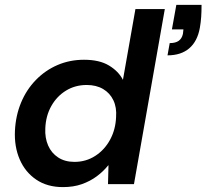

<svg xmlns="http://www.w3.org/2000/svg" viewBox="-20 -752 843 784"><path d="M237 12Q173 12 128 -18.5Q83 -49 60.5 -101Q38 -153 41 -218Q44 -280 66 -333Q88 -386 126.5 -425.5Q165 -465 215 -486.5Q265 -508 323 -508Q386 -508 425 -484.5Q464 -461 482 -426L533 -715H653L527 0H421L423 -77H422Q402 -52 375 -32Q348 -12 314 0Q280 12 237 12ZM284 -91Q331 -91 369 -115.5Q407 -140 429.5 -181.5Q452 -223 454 -274Q457 -313 443 -342.5Q429 -372 401 -388.5Q373 -405 334 -405Q287 -405 249.5 -382Q212 -359 189.5 -319Q167 -279 165 -228Q163 -189 176.5 -158Q190 -127 217.5 -109Q245 -91 284 -91ZM664 -526 673 -576Q697 -576 710 -585.5Q723 -595 727 -614L729 -632H682L700 -732H803Q803 -704 801.5 -682.5Q800 -661 796 -638Q786 -583 752.5 -554.5Q719 -526 664 -526Z"/></svg>

Font: DM Sans 28pt SemiBold
Style: Italic
Weight: 600
Italic angle: -10°
Version: Version 4.004;gftools[0.9.30]